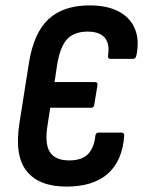

<svg xmlns="http://www.w3.org/2000/svg" viewBox="-20 -683 530 711"><path d="M226 8Q125 8 79 -49Q33 -106 52 -227L87 -449Q105 -562 160 -612.5Q215 -663 312 -663Q377 -663 419.5 -640.5Q462 -618 479.5 -576.5Q497 -535 485 -477Q482 -465 473 -465H389Q379 -465 380 -477Q385 -507 377.5 -527Q370 -547 351.5 -556.5Q333 -566 305 -566Q257 -566 230.5 -540Q204 -514 192 -446L182 -379H331Q343 -379 341 -368L329 -295Q328 -284 317 -284H166L156 -219Q145 -150 165 -119.5Q185 -89 236 -89Q284 -89 306.5 -113Q329 -137 333 -180Q335 -192 345 -192H429Q441 -192 440 -180Q433 -87 379 -39.5Q325 8 226 8Z"/></svg>

Font: Sofia Sans Condensed
Style: Bold Italic
Weight: 700
Italic angle: -9°
Version: Version 4.100